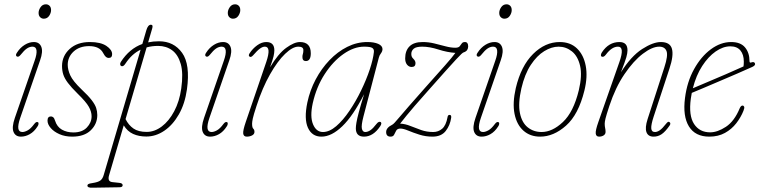

<svg xmlns="http://www.w3.org/2000/svg" viewBox="-20 -628 3532 893"><path d="M183.5 -541Q174 -541 166.8 -548Q159.5 -555 159.5 -568Q159.5 -581.5 168.8 -594.8Q178 -608 193.5 -608Q203.5 -608 210.5 -601Q217.5 -594 217.5 -581Q217.5 -567.5 208.5 -554.2Q199.5 -541 183.5 -541ZM74 -79.5Q51.5 -14 84 -14Q95 -14 109 -21.8Q123 -29.5 139 -51Q148.5 -64 156.5 -59.5Q160 -57.5 159.2 -51.5Q158.5 -45.5 154.5 -40Q139 -15.5 118.5 -4Q98 7.5 77.5 7.5Q52 7.5 43 -14.2Q34 -36 49 -79.5L141 -345.5Q152 -376.5 149.8 -393.8Q147.5 -411 131 -411Q118 -411 105.2 -402.5Q92.5 -394 75 -372Q66 -361 58 -365.5Q50 -371 59.5 -384Q74 -406.5 95 -419.5Q116 -432.5 137.5 -432.5Q163 -432.5 172 -410.5Q181 -388.5 166.5 -347.5Z M321.5 -12Q362 -12 384 -35Q406 -58 406 -87Q406 -108.5 393.2 -131.2Q380.5 -154 341.5 -192Q311.5 -221.5 295.8 -242.5Q280 -263.5 274.2 -281.8Q268.5 -300 268.5 -321.5Q269 -368.5 304.2 -400.5Q339.5 -432.5 398 -432.5Q448 -432.5 474.8 -414.5Q501.5 -396.5 501.5 -376Q501.5 -358.5 485.5 -358.5Q478.5 -358.5 472.8 -363.2Q467 -368 460 -381Q443.5 -413.5 394.5 -413.5Q349.5 -413.5 322.2 -388.2Q295 -363 295 -326.5Q295 -303.5 307 -277.2Q319 -251 359 -212.5Q390.5 -183 406.2 -162.5Q422 -142 427.2 -126Q432.5 -110 432.5 -93Q432.5 -51.5 402.2 -22Q372 7.5 315.5 7.5Q282.5 7.5 256.5 -4Q230.5 -15.5 215.8 -32.8Q201 -50 201 -67Q201 -86.5 217 -86.5Q222.5 -86.5 227.5 -82.5Q232.5 -78.5 236 -67Q245 -38 268 -25Q291 -12 321.5 -12Z M564 -333Q554 -317 544.5 -320.5Q540 -322 539 -327.8Q538 -333.5 542 -340Q582 -402 642 -423.5L660.5 -487Q668 -513 682 -513Q693 -513 688 -496L669 -431Q692.5 -436 719.5 -436Q788.5 -436 827 -382.2Q865.5 -328.5 849.5 -212.5Q840 -145 811.8 -95.8Q783.5 -46.5 744 -19.8Q704.5 7 660.5 7Q626 7 599.2 -5Q572.5 -17 555.5 -45L487.5 186.5Q478.5 216.5 502.5 219L535 222.5Q550.5 224 550.5 233.5Q550.5 243 535 243L412 245Q397 245.5 391.8 242.8Q386.5 240 386.5 235.5Q386.5 231 390.8 228.2Q395 225.5 409.5 223.5Q436 219.5 446.8 211.5Q457.5 203.5 462.5 185.5L634 -397Q593 -377 564 -333ZM715.5 -414.5Q686.5 -414.5 662 -407.5L564 -74Q578 -46 600.8 -30.2Q623.5 -14.5 662.5 -14.5Q699 -14.5 732.5 -39.8Q766 -65 790.2 -110.5Q814.5 -156 823 -216.5Q833 -286.5 820.8 -330Q808.5 -373.5 780.8 -394Q753 -414.5 715.5 -414.5Z M1063.5 -541Q1054 -541 1046.8 -548Q1039.5 -555 1039.5 -568Q1039.5 -581.5 1048.8 -594.8Q1058 -608 1073.5 -608Q1083.5 -608 1090.5 -601Q1097.5 -594 1097.5 -581Q1097.5 -567.5 1088.5 -554.2Q1079.5 -541 1063.5 -541ZM954 -79.5Q931.5 -14 964 -14Q975 -14 989 -21.8Q1003 -29.5 1019 -51Q1028.5 -64 1036.5 -59.5Q1040 -57.5 1039.2 -51.5Q1038.5 -45.5 1034.5 -40Q1019 -15.5 998.5 -4Q978 7.5 957.5 7.5Q932 7.5 923 -14.2Q914 -36 929 -79.5L1021 -345.5Q1032 -376.5 1029.8 -393.8Q1027.5 -411 1011 -411Q998 -411 985.2 -402.5Q972.5 -394 955 -372Q946 -361 938 -365.5Q930 -371 939.5 -384Q954 -406.5 975 -419.5Q996 -432.5 1017.5 -432.5Q1043 -432.5 1052 -410.5Q1061 -388.5 1046.5 -347.5Z M1141 -364.5Q1134 -369 1140.5 -379.5Q1155 -402 1176 -417.2Q1197 -432.5 1218.5 -432.5Q1256 -432.5 1256 -394Q1256 -382.5 1252.5 -366.8Q1249 -351 1236 -315Q1274 -378.5 1311.2 -405.5Q1348.5 -432.5 1375 -432.5Q1425.5 -432.5 1425.5 -380Q1425.5 -344 1402.5 -344Q1386.5 -344 1386.5 -363Q1386.5 -371 1388.8 -377.5Q1391 -384 1391 -395Q1391 -411 1367.5 -411Q1341 -411 1306 -377.5Q1271 -344 1235.8 -282Q1200.5 -220 1173 -135Q1159 -92.5 1155.8 -76.8Q1152.5 -61 1152.5 -53Q1152.5 -34.5 1158 -29.5Q1163.5 -24.5 1163.5 -14.5Q1163.5 -4 1152.5 1.8Q1141.5 7.5 1128 7.5Q1113 7.5 1111.2 -6.8Q1109.5 -21 1123 -60.5L1218.5 -340Q1242.5 -411 1212 -411Q1201.5 -411 1189 -402Q1176.5 -393 1157 -370.5Q1147.5 -360 1141 -364.5Z M1670.5 -86.5Q1659.5 -44 1663.2 -29Q1667 -14 1678.5 -14Q1690 -14 1702.2 -22Q1714.5 -30 1731 -51.5Q1741.5 -65 1750.5 -60.5Q1757.5 -55 1748.5 -41Q1716 7.5 1673 7.5Q1635 7.5 1635 -31Q1635 -41 1637.8 -57.8Q1640.5 -74.5 1648.8 -105.8Q1657 -137 1673.5 -190Q1622.5 -89.5 1572.2 -41Q1522 7.5 1475 7.5Q1431 7.5 1412.2 -33.8Q1393.5 -75 1409.5 -151.5Q1421.5 -208 1448.2 -258.5Q1475 -309 1512.5 -348.2Q1550 -387.5 1595 -410Q1640 -432.5 1688.5 -432.5Q1719.5 -432.5 1739 -424Q1758.5 -415.5 1759 -400Q1759 -389.5 1751.8 -380Q1744.5 -370.5 1742 -360ZM1434.5 -147.5Q1421 -85.5 1436 -49.8Q1451 -14 1482 -14Q1512 -14 1543.8 -41.2Q1575.5 -68.5 1605.2 -112.5Q1635 -156.5 1659.5 -207Q1684 -257.5 1699.8 -305Q1715.5 -352.5 1719 -386Q1720.5 -399.5 1711.2 -405.2Q1702 -411 1673.5 -411Q1626.5 -411 1577.5 -376.8Q1528.5 -342.5 1490 -283Q1451.5 -223.5 1434.5 -147.5Z M2078.5 -80.5Q2073.5 -45 2053 -18.8Q2032.5 7.5 1991.5 7.5Q1959.5 7.5 1930.5 -1.8Q1901.5 -11 1878.8 -20.5Q1856 -30 1842.5 -30Q1828 -30 1822.8 -20.5Q1817.5 -11 1813.2 -1.8Q1809 7.5 1796.5 7.5Q1776 7.5 1776 -14Q1776 -34 1804.5 -48Q1808.5 -50 1815.8 -57.8Q1823 -65.5 1838.2 -83.5Q1853.5 -101.5 1881.8 -134.2Q1910 -167 1956.5 -219Q2015.5 -285 2049.8 -323.8Q2084 -362.5 2098 -382Q2060 -384.5 2018.8 -397.8Q1977.5 -411 1944 -411Q1915 -411 1904 -401.2Q1893 -391.5 1893 -377Q1893 -370.5 1895 -365Q1897 -359.5 1903.5 -353.5Q1912.5 -344.5 1912.5 -334Q1912.5 -316.5 1894.5 -316.5Q1882 -316.5 1873.2 -327.2Q1864.5 -338 1864.5 -356.5Q1864.5 -392.5 1884.8 -412.5Q1905 -432.5 1946 -432.5Q1973 -432.5 1999.8 -426Q2026.5 -419.5 2051.5 -412.8Q2076.5 -406 2097.5 -406Q2112.5 -406 2118 -412.8Q2123.5 -419.5 2127.8 -426Q2132 -432.5 2142.5 -432.5Q2157.5 -432.5 2157.5 -412Q2157.5 -403 2152.8 -395.5Q2148 -388 2135.5 -384Q2132.5 -383 2125.2 -376.2Q2118 -369.5 2101 -351.2Q2084 -333 2052.5 -297.8Q2021 -262.5 1970 -205Q1932.5 -163 1909.2 -136Q1886 -109 1870.5 -90Q1855 -71 1841 -53Q1864.5 -52 1888.5 -42.2Q1912.5 -32.5 1938.8 -23.2Q1965 -14 1995 -14Q2018.5 -14 2036.5 -29.2Q2054.5 -44.5 2061.5 -83Q2063 -94.5 2072 -93.5Q2080 -93 2078.5 -80.5Z M2326 -541Q2316.5 -541 2309.2 -548Q2302 -555 2302 -568Q2302 -581.5 2311.2 -594.8Q2320.5 -608 2336 -608Q2346 -608 2353 -601Q2360 -594 2360 -581Q2360 -567.5 2351 -554.2Q2342 -541 2326 -541ZM2216.5 -79.5Q2194 -14 2226.5 -14Q2237.5 -14 2251.5 -21.8Q2265.5 -29.5 2281.5 -51Q2291 -64 2299 -59.5Q2302.5 -57.5 2301.8 -51.5Q2301 -45.5 2297 -40Q2281.5 -15.5 2261 -4Q2240.5 7.5 2220 7.5Q2194.5 7.5 2185.5 -14.2Q2176.5 -36 2191.5 -79.5L2283.5 -345.5Q2294.5 -376.5 2292.2 -393.8Q2290 -411 2273.5 -411Q2260.5 -411 2247.8 -402.5Q2235 -394 2217.5 -372Q2208.5 -361 2200.5 -365.5Q2192.5 -371 2202 -384Q2216.5 -406.5 2237.5 -419.5Q2258.5 -432.5 2280 -432.5Q2305.5 -432.5 2314.5 -410.5Q2323.5 -388.5 2309 -347.5Z M2583.5 -432.5Q2632.5 -432.5 2663.5 -402.8Q2694.5 -373 2704.2 -322Q2714 -271 2698 -206.5Q2670.5 -95 2612.8 -43.8Q2555 7.5 2492 7.5Q2446 7.5 2414.8 -20Q2383.5 -47.5 2373.2 -98.2Q2363 -149 2379 -218.5Q2403.5 -321.5 2459.5 -377Q2515.5 -432.5 2583.5 -432.5ZM2499 -14Q2549 -14 2598.2 -60.5Q2647.5 -107 2672 -208Q2688.5 -277 2678 -322Q2667.5 -367 2640 -389Q2612.5 -411 2578 -411Q2545.5 -411 2511.2 -390Q2477 -369 2448.8 -326.2Q2420.5 -283.5 2405 -217Q2389 -147 2398.2 -102Q2407.5 -57 2434.8 -35.5Q2462 -14 2499 -14Z M2778 -365Q2774 -367.5 2775 -373.2Q2776 -379 2779.5 -384.5Q2811 -432.5 2861 -432.5Q2898.5 -432.5 2898.5 -394Q2898.5 -381 2893 -361.5Q2887.5 -342 2868 -292Q2915.5 -367 2966.5 -399.8Q3017.5 -432.5 3053.5 -432.5Q3096.5 -432.5 3105.2 -401Q3114 -369.5 3093.5 -308.5L3020 -85Q3008 -48.5 3009 -31.2Q3010 -14 3026.5 -14Q3036.5 -14 3048.5 -22Q3060.5 -30 3078.5 -53Q3088 -65.5 3094 -60Q3101.5 -54 3094 -43.5Q3074 -15 3057.2 -3.8Q3040.5 7.5 3020 7.5Q2994.5 7.5 2986.8 -13Q2979 -33.5 2992 -74L3070 -315Q3088 -370 3080 -390.5Q3072 -411 3046 -411Q3013.5 -411 2970 -378Q2926.5 -345 2884.5 -283.2Q2842.5 -221.5 2814 -135Q2800 -92.5 2796.2 -76.8Q2792.5 -61 2792.5 -53Q2792.5 -41 2794.5 -32.8Q2796.5 -24.5 2796.5 -14.5Q2796.5 -4 2787.5 1.8Q2778.5 7.5 2766.5 7.5Q2752.5 7.5 2750.8 -6.8Q2749 -21 2763 -60.5L2861 -340Q2886 -411 2854.5 -411Q2825.5 -411 2798 -374Q2787.5 -360 2778 -365Z M3438 -113Q3426 -82.5 3404.5 -54.8Q3383 -27 3351.8 -9.8Q3320.5 7.5 3279 7.5Q3213.5 7.5 3184.2 -40Q3155 -87.5 3166 -172.5Q3175.5 -247.5 3208 -306.2Q3240.5 -365 3286.2 -398.8Q3332 -432.5 3380.5 -432.5Q3424.5 -432.5 3445.2 -407.5Q3466 -382.5 3466 -343.5Q3466 -334.5 3474 -337.5Q3487 -342.5 3491 -334Q3495.5 -324.5 3479.5 -317Q3448.5 -303 3407.5 -285.2Q3366.5 -267.5 3324.8 -249.8Q3283 -232 3249 -217.5Q3215 -203 3197.5 -196Q3195 -182.5 3193 -169Q3182.5 -90.5 3208 -51.5Q3233.5 -12.5 3283 -12.5Q3317 -12.5 3356.2 -38.2Q3395.5 -64 3420.5 -124.5Q3426 -137 3433.5 -137Q3438.5 -137 3441 -131.8Q3443.5 -126.5 3438 -113ZM3377 -412.5Q3343 -412.5 3308.5 -388.5Q3274 -364.5 3245.8 -320.8Q3217.5 -277 3202.5 -217.5Q3226.5 -228 3267.8 -245.2Q3309 -262.5 3354.8 -282.2Q3400.5 -302 3438 -319Q3439.5 -328 3439.5 -341.5Q3439.5 -374 3423.8 -393.2Q3408 -412.5 3377 -412.5Z"/></svg>

Font: Fraunces144ptSuperSoftThinItalic
Style: Italic
Weight: 100
Italic angle: -16°
Version: Version 1.000;[0bf87f6ff]